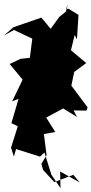

<svg xmlns="http://www.w3.org/2000/svg" viewBox="-90 -885 473 993"><path d="M251 -825 217 -798 172 -736 124 -794 -21 -744 -70 -701 -18 -730 77 -685 60 -551 67 -586 17 -581 -40 -554 27 -473 -27 -361 6 -374 -31 -248 2 -232 -33 -121 -18 -75 -7 -114 117 -75 140 -96 176 19 223 88 221 2 323 59 289 19 191 57 133 -6 124 -38 151 -82 137 -192 196 -202 149 -277 237 -324 308 -280 291 -314 357 -313 363 -330 279 -442 294 -513 356 -559 277 -625 296 -704 308 -682 316 -808 264 -840 251 -837 262 -865Z"/></svg>

Font: Hussar Lance
Style: ExBd
Weight: 700
Foundry: Cannot Into Space Fonts, PlusOne Fonts
Version: Version 2.270